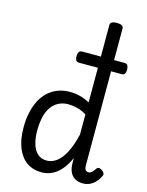

<svg xmlns="http://www.w3.org/2000/svg" viewBox="-147 -1104 926 1209"><g transform="rotate(15 315.5 -499.0)"><path d="M244 17Q189 17 148.5 -11Q108 -39 85.5 -94Q63 -149 63 -229Q63 -281 73 -326Q83 -371 101.5 -406.5Q120 -442 147.5 -467Q175 -492 210.5 -505.5Q246 -519 290 -519Q322 -519 355 -510.5Q388 -502 418 -485V-989Q418 -1002 428.5 -1008.5Q439 -1015 461 -1015Q483 -1015 493.5 -1008.5Q504 -1002 504 -989V-101Q504 -78 510.5 -69Q517 -60 531 -60Q539 -60 545.5 -64Q552 -68 559.5 -76.5Q567 -85 575 -97Q581 -104 590 -103Q599 -102 609 -95Q620 -88 624 -78.5Q628 -69 623 -61Q612 -37 595.5 -19.5Q579 -2 559 7.5Q539 17 515 17Q481 17 460 3Q439 -11 429 -34.5Q419 -58 419 -89Q419 -98 419 -106.5Q419 -115 419 -123Q396 -72 368 -41Q340 -10 308.5 3.5Q277 17 244 17ZM151 -232Q151 -183 162 -145Q173 -107 196.5 -85Q220 -63 257 -63Q290 -63 320 -84.5Q350 -106 375 -153Q400 -200 418 -275V-407Q386 -426 356.5 -433.5Q327 -441 299 -441Q272 -441 249 -432.5Q226 -424 207.5 -407Q189 -390 176.5 -365Q164 -340 157.5 -306.5Q151 -273 151 -232ZM297 -711Q279 -711 274 -722Q269 -733 269 -746Q269 -760 274 -772Q279 -784 297 -784H571Q589 -784 594 -772Q599 -760 599 -746Q599 -733 594 -722Q589 -711 571 -711Z"/></g></svg>

Font: Playwrite PE
Style: Regular
Weight: 400
Designer: Veronika Burian, José Scaglione
Foundry: TypeTogether
Version: Version 1.002